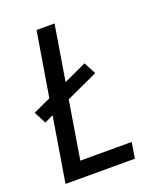

<svg xmlns="http://www.w3.org/2000/svg" viewBox="-136 -824 772 913"><g transform="rotate(-20 250.0 -367.5)"><path d="M37 0 91 -328 47 -307 15 -368 104 -409 158 -735H249L203 -455L318 -508L350 -447L189 -373L141 -80H401L388 0Z"/></g></svg>

Font: Iosevka SS18 Medium
Style: Italic
Weight: 500
Italic angle: -9°
Monospace: yes
Designer: Belleve Invis
Foundry: Belleve Invis
Version: Version 25.1.1; ttfautohint (v1.8.4)